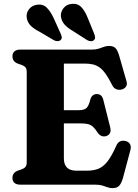

<svg xmlns="http://www.w3.org/2000/svg" viewBox="-20 -957 716 995"><path d="M231 -386H387.5Q417.5 -386 429 -398Q440.5 -410 448 -441Q452 -455.5 460.8 -462.5Q469.5 -469.5 481 -469.5Q507.5 -470 515 -441L551 -297.5Q555.5 -279 550.2 -268Q545 -257 531 -252Q518 -248 506.8 -252.2Q495.5 -256.5 487 -268.5Q474 -288.5 463 -299Q452 -309.5 437.5 -313.5Q423 -317.5 399 -317.5H231ZM44.5 -665.5Q44.5 -681.5 54.8 -690.8Q65 -700 86 -700H455.5Q477 -700 491.5 -704.8Q506 -709.5 518.5 -714.2Q531 -719 545.5 -719Q568 -719 579.2 -706.8Q590.5 -694.5 598 -667L635.5 -536Q640.5 -519.5 633 -508.2Q625.5 -497 610 -493Q595 -489.5 581.8 -495Q568.5 -500.5 560 -518.5Q542.5 -553.5 526.8 -575.2Q511 -597 494.8 -608.2Q478.5 -619.5 460.2 -623.5Q442 -627.5 418.5 -627.5H311V-136Q311 -104.5 327.2 -88.5Q343.5 -72.5 375.5 -72.5H430.5Q464 -72.5 489.2 -82.2Q514.5 -92 536.5 -119.8Q558.5 -147.5 582.5 -201.5Q589.5 -218 601.5 -224Q613.5 -230 629 -226.5Q646 -223.5 653.5 -210.5Q661 -197.5 655.5 -178L617 -34Q609.5 -7.5 598 5.2Q586.5 18 563.5 18Q549.5 18 537.2 13.5Q525 9 510.5 4.5Q496 0 474.5 0H86Q65 0 54.8 -9.2Q44.5 -18.5 44.5 -34.5Q44.5 -61 70.5 -72L92 -79.5Q105 -84 111.8 -92Q118.5 -100 118.5 -115.5V-584.5Q118.5 -600 111.8 -608Q105 -616 92 -620.5L70.5 -628Q44.5 -639 44.5 -665.5ZM257.5 -864.5 294 -783.5Q298.5 -773.5 300 -765.2Q301.5 -757 294.5 -750Q288.5 -744 278.8 -743.8Q269 -743.5 259.5 -748.5L184 -793Q154.5 -808 138.5 -824.5Q122.5 -841 118.5 -864.5Q115 -888.5 129.5 -908.2Q144 -928 171 -932.5Q202 -937 221.8 -917.8Q241.5 -898.5 257.5 -864.5ZM434.5 -864.5 468 -782.5Q472 -772 472.8 -763.8Q473.5 -755.5 466.5 -749Q460 -743 450 -743.5Q440 -744 431 -749.5L357.5 -796.5Q328.5 -813.5 313.5 -831Q298.5 -848.5 295.5 -872.5Q294 -896 309.5 -915.2Q325 -934.5 352 -937Q383 -940 402 -919.5Q421 -899 434.5 -864.5Z"/></svg>

Font: Fraunces 28pt Soft Wonky
Style: Bold
Weight: 700
Version: Version 1.000;[b76b70a41]